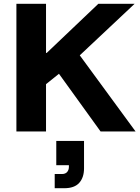

<svg xmlns="http://www.w3.org/2000/svg" viewBox="-20 -695 740 1015"><path d="M66.7 0V-675H223.3V-415H226.7L500 -675H691.7L401.7 -402.5L696.7 0H511.7L291.7 -305L223.3 -250V0ZM269.2 300V225H306.7Q325.8 225 335 214.2Q344.2 203.3 344.2 187.5V178.3H277.5V50H424.2V195Q424.2 243.3 398.8 271.7Q373.3 300 320 300Z"/></svg>

Font: Funnel Display ExtraBold
Style: Regular
Weight: 800
Designer: NORD ID, Kristian Moeller
Foundry: Dicotype
Version: Version 1.000